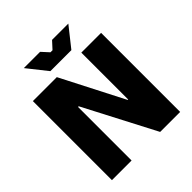

<svg xmlns="http://www.w3.org/2000/svg" viewBox="-234 -1044 1202 1202"><g transform="rotate(-45 367.0 -443.0)"><path d="M275 -755H461L565 -886H421L377 -838H359L315 -886H171ZM65 0H239V-474H245L492 0H669V-700H494V-285H490L277 -700H65Z"/></g></svg>

Font: Fixel Text ExtraBold
Style: Regular
Weight: 800
Width: 4
Designer: AlfaBravo + MacPaw
Foundry: Kyrylo Tkachov, Marchela Mozhyna, Serhii Makarenko, Maria Weinstein, Zakhar Kryvoshyya
Version: Version 1.211